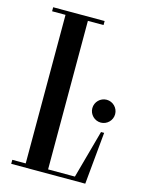

<svg xmlns="http://www.w3.org/2000/svg" viewBox="-108 -765 619 829"><g transform="rotate(15 201.5 -350.0)"><path d="M304.9 -18H185V-682H255V-700H25V-682H85V-18H25V0H356L378 -233H364ZM352 -374C324 -374 301 -351 301 -323C301 -295 324 -272 352 -272C380 -272 403 -295 403 -323C403 -351 380 -374 352 -374Z"/></g></svg>

Font: Picaflor 24 pt
Style: Regular
Weight: 400
Designer: Ariel Martín Pérez
Foundry: Tunera Type Foundry
Version: Version 1.000;hotconv 1.0.109;makeotfexe 2.5.65596